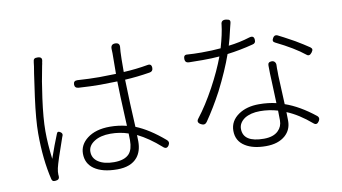

<svg xmlns="http://www.w3.org/2000/svg" viewBox="-79 -963 2099 1179"><g transform="rotate(-10 971.0 -373.0)"><path d="M168 15Q162 12 159 3Q128 -125 128 -288Q128 -373 147 -514Q154 -567 167 -655Q172 -686 174 -698Q175 -707 177 -723Q178 -739 184.5 -744.5Q191 -750 207 -749Q223 -748 228 -740Q233 -732 228 -715Q228 -712 226.5 -705Q225 -698 224 -694Q205 -602 191 -498Q174 -374 174 -294.5Q174 -215 186 -120Q215 -204 241 -267Q247 -285 266 -271Q278 -262 273 -249Q272 -247 270 -242Q219 -98 210 -58Q205 -35 206 -16Q206 -12 207 -10Q209 14 184 16Q172 17 168 15ZM569 13Q476 13 425 -23Q377 -57 377 -118Q377 -174 426 -212Q479 -253 568 -253Q621 -253 673 -240Q672 -253 671 -281Q663 -448 662 -519Q592 -517 556 -517Q498 -517 421 -522Q397 -524 397 -546Q397 -570 422 -569Q497 -564 558 -564Q594 -564 662 -566Q662 -663 663 -694Q663 -712 662 -721Q661 -751 689 -751Q720 -751 715 -719Q713 -703 713 -695Q711 -665 711 -569Q790 -573 862 -586Q888 -591 888 -563Q888 -541 866 -538Q786 -525 711 -521Q712 -473 716 -371Q717 -343 720 -288Q722 -245 723 -225Q806 -192 900 -111Q916 -97 904 -78Q889 -54 867 -75Q795 -139 724 -174Q725 -160 725 -134Q725 -73 695 -36Q655 13 569 13ZM557 -34Q623 -34 652 -66Q676 -93 676 -150Q676 -176 675 -192Q623 -210 564 -210Q502 -210 463 -185Q424 -160 424 -122Q424 -81 460 -57.5Q496 -34 557 -34Z M1493 31Q1413 31 1365 1Q1311 -32 1311 -96Q1311 -158 1367 -196Q1418 -230 1493 -230Q1552 -230 1601 -218Q1600 -262 1596 -351Q1593 -405 1593 -453Q1592 -476 1617 -476Q1629 -476 1636 -467.5Q1643 -459 1642 -446Q1641 -431 1642 -405Q1642 -391 1642 -383Q1643 -356 1647 -271Q1649 -226 1650 -203Q1740 -172 1835 -96Q1850 -83 1838 -64Q1823 -40 1804 -56Q1726 -123 1652 -153Q1653 -132 1653 -98Q1653 -43 1614 -8Q1570 31 1493 31ZM1488 -16Q1548 -16 1578 -46Q1604 -71 1604 -110Q1604 -148 1603 -171Q1549 -187 1493 -187Q1434 -187 1396 -163Q1359 -137 1359 -100Q1359 -16 1488 -16ZM1123 -171Q1094 -186 1113 -209Q1167 -278 1222 -379Q1274 -475 1306 -561Q1259 -557 1201 -557Q1188 -557 1158.5 -557.5Q1129 -558 1115 -558Q1092 -559 1091 -582Q1090 -610 1114 -607Q1153 -604 1202 -604Q1270 -604 1322 -609Q1347 -695 1353 -751Q1354 -780 1384 -777Q1401 -775 1406.5 -769.5Q1412 -764 1408 -749Q1406 -740 1401 -721Q1385 -650 1374 -616Q1443 -624 1507 -644Q1537 -653 1538 -624Q1540 -602 1519 -598Q1438 -577 1358 -567Q1323 -468 1263 -350Q1213 -256 1159 -178Q1145 -159 1123 -171ZM1834 -479Q1771 -530 1657 -586Q1638 -595 1651 -616Q1661 -634 1679 -627Q1708 -613 1773 -577Q1779 -574 1782 -572Q1831 -543 1866 -519Q1875 -512 1875.5 -505Q1876 -498 1868 -487Q1851 -464 1834 -479Z"/></g></svg>

Font: GenSenRounded TW L
Style: Regular
Weight: 300
Version: Version 1.501;PS 1;hotconv 16.6.51;makeotf.lib2.5.65220